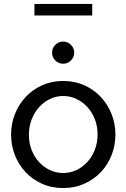

<svg xmlns="http://www.w3.org/2000/svg" viewBox="-20 -940 639 970"><path d="M299 10Q240 10 191.5 -12Q143 -34 108.5 -71Q74 -108 55 -157Q36 -206 36 -260Q36 -315 55.5 -364Q75 -413 109.5 -450Q144 -487 192.5 -509Q241 -531 299 -531Q358 -531 406.5 -509Q455 -487 489.5 -450Q524 -413 543.5 -364Q563 -315 563 -260Q563 -206 544 -157Q525 -108 490 -71Q455 -34 406.5 -12Q358 10 299 10ZM126 -259Q126 -218 139.5 -183Q153 -148 176.5 -122Q200 -96 231.5 -81Q263 -66 299 -66Q335 -66 366.5 -81Q398 -96 422 -122.5Q446 -149 459.5 -184.5Q473 -220 473 -261Q473 -302 459.5 -337Q446 -372 422 -398.5Q398 -425 366.5 -440Q335 -455 299 -455Q263 -455 231.5 -439.5Q200 -424 176.5 -397.5Q153 -371 139.5 -335.5Q126 -300 126 -259ZM243 -674Q243 -697 259.5 -713.5Q276 -730 299 -730Q322 -730 338.5 -713.5Q355 -697 355 -674Q355 -651 338.5 -634.5Q322 -618 299 -618Q276 -618 259.5 -634.5Q243 -651 243 -674ZM154 -862V-920H446V-862Z"/></svg>

Font: Rising Sun
Style: Regular
Weight: 400
Designer: Matt McInerney, Pablo Impallari, Rodrigo Fuenzalida (Raleway font), Stephen Hutchings (Greek), Cristiano Sobral (main ch
Foundry: The Rising Sun Project Authors
Version: Version 4.327; ttfautohint (v1.8.4.7-5d5b-dirty)